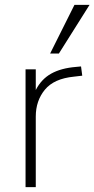

<svg xmlns="http://www.w3.org/2000/svg" viewBox="-20 -769 388 789"><path d="M318 -458 284 -454Q202 -446 164.5 -400.5Q127 -355 127 -290V0H85V-484H127V-399Q150 -444 190.5 -466.5Q231 -489 292 -494L313 -496ZM222 -549H186L286 -749H348Z"/></svg>

Font: wassup Sans
Style: Light
Weight: 200
Version: Version 2.001